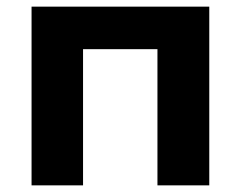

<svg xmlns="http://www.w3.org/2000/svg" viewBox="-20 -558 725 578"><path d="M610 -538V0H454V-410H230V0H75V-538Z"/></svg>

Font: Montserrat-Bold
Style: Bold
Weight: 700
Version: Version 7.200